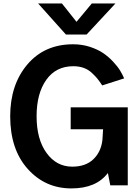

<svg xmlns="http://www.w3.org/2000/svg" viewBox="-20 -1056 797 1094"><path d="M197.3 -1036.1H333L416 -931.6L502.9 -1036.1H637.7L473.6 -859.4H355.5ZM38.1 -393.6Q38.1 -573.2 135.7 -688.5Q233.4 -803.7 396.5 -803.7Q447.3 -803.7 492.2 -789.1Q537.1 -774.4 567.9 -753.4Q598.6 -732.4 624.5 -704.6Q650.4 -676.8 664.1 -654.3Q677.7 -631.8 687.5 -609.4L562.5 -569.3Q546.9 -592.8 535.2 -607.4Q523.4 -622.1 502.9 -641.1Q482.4 -660.2 456.1 -669.4Q429.7 -678.7 397.5 -678.7Q298.8 -678.7 243.7 -601.1Q188.5 -523.4 188.5 -393.6Q188.5 -262.7 245.1 -184.6Q301.8 -106.4 391.6 -106.4Q467.8 -106.4 511.7 -148.4Q555.7 -190.4 563.5 -257.8Q567.4 -312.5 567.4 -319.3H382.8V-444.3H708V0H608.4L594.7 -70.3Q528.3 17.6 386.7 17.6Q237.3 17.6 137.7 -93.8Q38.1 -205.1 38.1 -393.6Z"/></svg>

Font: Gothic A1 ExtraBold
Style: Regular
Weight: 800
Designer: HanYang I&C Co.,Ltd.
Foundry: HanYang I&C Co.,Ltd.
Version: Version 2.50